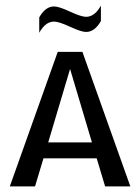

<svg xmlns="http://www.w3.org/2000/svg" viewBox="-20 -665 500 685"><path d="M340 -590Q318 -551 287 -551Q270 -551 230 -569.5Q190 -588 173 -588Q142 -588 120 -548V-603Q142 -642 173 -642Q190 -642 230 -623.5Q270 -605 287 -605Q318 -605 340 -645ZM15 0 186 -480H274L445 0H355L325 -100H135L105 0ZM152 -157H308L230 -419Z"/></svg>

Font: Glametrix
Style: Bold
Weight: 700
Designer: gluk
Foundry: gluk
Version: Version 0.40